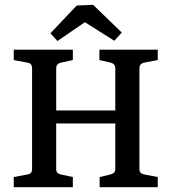

<svg xmlns="http://www.w3.org/2000/svg" viewBox="-20 -776 711 796"><path d="M634 -527 576 -516Q558 -511 558 -493V-75Q558 -57 577 -53L634 -42V0H393V-42L439 -53Q458 -58 458 -75V-264H213V-74Q213 -57 231 -53L282 -42V0H37V-42L95 -53Q113 -56 113 -75V-493Q113 -513 95 -516L37 -527V-570H282V-527L231 -516Q213 -511 213 -493V-318H458V-493Q458 -511 440 -516L392 -527V-570H634ZM189 -638 298 -753 366 -756 485 -641 454 -607 332 -684 218 -606Z"/></svg>

Font: Rasa Medium
Style: Regular
Weight: 500
Designer: Anna Giedrys (Yrsa+Rasa design), David Brezina (Yrsa art-direction, Rasa art-direction, design)
Foundry: Rosetta Type Foundry
Version: Version 2.004